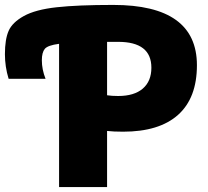

<svg xmlns="http://www.w3.org/2000/svg" viewBox="-167 -760 843 780"><path d="M293 -740Q633 -740 633 -495Q633 -362 556.5 -293.5Q480 -225 333 -225Q294 -225 268 -228V0H73V-582Q27 -576 15 -561.5Q3 -547 3 -515Q3 -478 18 -440H-132Q-147 -489 -147 -540Q-147 -600 -132 -634.5Q-117 -669 -70 -695Q-23 -721 63 -730.5Q149 -740 293 -740ZM268 -590V-373Q287 -370 313 -370Q378 -370 413 -400Q448 -430 448 -485Q448 -590 313 -590Z"/></svg>

Font: Mplus 1p Black
Style: Regular
Weight: 900
Version: Version 1.061